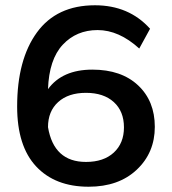

<svg xmlns="http://www.w3.org/2000/svg" viewBox="-20 -698 652 728"><path d="M316 10Q189 10 117 -67Q45 -144 45 -294Q45 -472 120 -575Q195 -678 340 -678Q469 -678 549 -589L508 -514Q431 -584 350 -584Q270 -584 218 -528.5Q166 -473 162 -360Q216 -434 330 -434Q440 -434 503.5 -374.5Q567 -315 567 -217Q567 -119 498.5 -54.5Q430 10 316 10ZM306 -84Q373 -84 411.5 -119.5Q450 -155 450 -215Q450 -276 411.5 -311Q373 -346 306 -346Q239 -346 200.5 -311Q162 -276 162 -216Q184 -84 306 -84Z"/></svg>

Font: Celebes SemiBold
Style: Regular
Weight: 600
Designer: Anugrah Pasau
Foundry: Lafontype
Version: Version 1.000